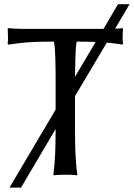

<svg xmlns="http://www.w3.org/2000/svg" viewBox="-20 -819 627 900"><path d="M240.7 -471.7Q240.7 -478 240.2 -498.8Q239.7 -519.5 239.3 -544.9Q238.8 -570.3 237.1 -592.5Q235.4 -614.7 232.4 -624Q126.5 -624 72.3 -616.9Q18.1 -609.9 18.1 -609.9L16.1 -613.8Q19 -638.2 16.1 -683.6L18.1 -687Q30.8 -686 47.9 -684.8Q64.9 -683.6 81.5 -683.6H465.3L533.2 -799.3H587.4L519.5 -684.6Q528.8 -684.6 537.8 -685.3Q546.9 -686 554.2 -687L556.6 -683.6Q553.2 -638.2 556.6 -613.8L554.2 -609.9Q554.2 -609.9 535.6 -612.8Q517.1 -615.7 480.5 -619.1L331.5 -368.2V-212.4Q331.5 -152.8 333.7 -99.1Q335.9 -45.4 342.8 0L339.8 2.9Q330.6 1 313 0.5Q295.4 0 286.1 0Q276.9 0 259.3 0.5Q241.7 1 232.4 2.9L230 0Q236.3 -43.5 238.5 -98.1Q240.7 -152.8 240.7 -212.4V-214.4L78.6 60.5H24.4L240.7 -305.2ZM331.5 -459 428.2 -622.1Q409.2 -623 387 -623.5Q364.7 -624 339.8 -624Q336.9 -614.7 335.4 -592.5Q334 -570.3 333.5 -544.9Q333 -519.5 332.3 -498.8Q331.5 -478 331.5 -471.7Z"/></svg>

Font: Kurinto Seri
Style: Regular
Weight: 400
Designer: Kurinto was developed by Clint Goss from a range of fonts that are compatible with the SIL Open Font License Version 1.1
Foundry: Clinton F. Goss
Version: Version 2.196; July 25, 2020